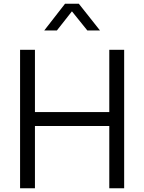

<svg xmlns="http://www.w3.org/2000/svg" viewBox="-20 -1013 776 1033"><path d="M88 -745H168V-410H568V-745H648V0H568V-335H168V0H88ZM330 -993H404L518 -849H450L367 -952L286 -849H218Z"/></svg>

Font: Evergrow Sans 
Style: Regular
Weight: 400
Foundry: 10Web
Version: Version 1.000